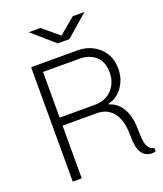

<svg xmlns="http://www.w3.org/2000/svg" viewBox="-158 -978 916 1082"><g transform="rotate(-20 300.0 -436.5)"><path d="M562 3Q547 3 528.5 -6Q510 -15 497 -43Q484 -71 484 -127Q484 -193 469 -231Q454 -269 431.5 -287.5Q409 -306 388 -311Q367 -316 355 -316H144V0H90V-686H369Q418 -686 458.5 -665Q499 -644 524 -605Q549 -566 549 -511Q549 -449 515.5 -402Q482 -355 430 -344V-339Q463 -330 487 -304.5Q511 -279 523.5 -240.5Q536 -202 536 -153Q536 -83 546.5 -55.5Q557 -28 587 -20V-1Q586 0 579.5 1.5Q573 3 562 3ZM144 -364H354Q419 -364 457.5 -404.5Q496 -445 496 -507Q496 -572 458.5 -605Q421 -638 362 -638H144ZM277 -761 145 -876H215L312 -795L409 -876H479L347 -761Z"/></g></svg>

Font: Chivo Mono Medium Thin
Style: Regular
Weight: 250
Monospace: yes
Version: Version 1.008